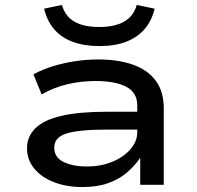

<svg xmlns="http://www.w3.org/2000/svg" viewBox="-20 -746 794 775"><path d="M313 9Q248 9 197 -11Q146 -31 117.5 -66.5Q89 -102 89 -147Q89 -195 123 -228.5Q157 -262 228.5 -278.5Q300 -295 413 -295H552V-223H419Q357 -223 314.5 -219Q272 -215 246.5 -206.5Q221 -198 210 -184Q199 -170 199 -150Q199 -111 236 -92.5Q273 -74 332 -74Q386 -74 432 -92.5Q478 -111 506 -143Q534 -175 534 -212V-321Q534 -372 490 -395.5Q446 -419 365 -419Q307 -419 252 -406Q197 -393 148 -365L115 -446Q152 -466 194.5 -479Q237 -492 283.5 -499Q330 -506 377 -506Q457 -506 516.5 -485Q576 -464 608.5 -420.5Q641 -377 641 -308V0H546V-108V-109Q525 -78 493.5 -50.5Q462 -23 417.5 -7Q373 9 313 9ZM381 -560Q320 -560 274 -577Q228 -594 199 -627.5Q170 -661 158 -711L230 -726Q243 -680 280.5 -658.5Q318 -637 381 -637Q442 -637 480.5 -658.5Q519 -680 532 -726L604 -711Q593 -663 564.5 -629.5Q536 -596 490.5 -578Q445 -560 381 -560Z"/></svg>

Font: Nunito Sans 7pt Expanded Medium
Style: Regular
Weight: 500
Width: 7
Designer: Vernon Adams
Foundry: Vernon Adams
Version: Version 3.101;gftools[0.9.27]